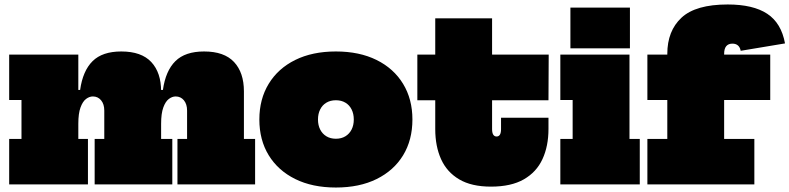

<svg xmlns="http://www.w3.org/2000/svg" viewBox="-20 -824 3528 858"><path d="M773 0V-203H816V-330Q816 -358.5 801.8 -375.8Q787.5 -393 765 -393Q749.5 -393 734.5 -381.8Q719.5 -370.5 709.8 -343.8Q700 -317 700 -271L666 -422H708Q720 -507.5 763.8 -550.8Q807.5 -594 892 -594Q982 -594 1026 -546.8Q1070 -499.5 1070 -416V-203H1120V0ZM21 0V-203H76V-377H21V-580H330V-203H373V0ZM403 0V-203H446V-330Q446 -358.5 431.8 -375.8Q417.5 -393 395 -393Q379.5 -393 364.5 -381.8Q349.5 -370.5 339.8 -343.8Q330 -317 330 -271L296 -422H338Q350 -507.5 393.8 -550.8Q437.5 -594 522 -594Q612 -594 656 -546.8Q700 -499.5 700 -416V-203H750V0Z M1481 14Q1376 14 1299.2 -24Q1222.5 -62 1180.8 -130.2Q1139 -198.5 1139 -290Q1139 -381 1180.8 -449.5Q1222.5 -518 1299.2 -556Q1376 -594 1481 -594Q1586 -594 1662.8 -556Q1739.5 -518 1781.2 -449.5Q1823 -381 1823 -290Q1823 -198.5 1781.5 -130.2Q1740 -62 1663.2 -24Q1586.5 14 1481 14ZM1481 -204Q1505.5 -204 1523.5 -215Q1541.5 -226 1551.2 -245.2Q1561 -264.5 1561 -290Q1561 -315.5 1551.2 -335Q1541.5 -354.5 1523.5 -365.2Q1505.5 -376 1481 -376Q1456.5 -376 1438.5 -365.2Q1420.5 -354.5 1410.8 -335Q1401 -315.5 1401 -290Q1401 -264.5 1410.8 -245.2Q1420.5 -226 1438.5 -215Q1456.5 -204 1481 -204Z M2179 -247Q2179 -230.5 2184.2 -222.2Q2189.5 -214 2199 -214Q2209 -214 2214 -222.2Q2219 -230.5 2219 -247V-298H2431V-248Q2431 -171 2404.2 -113Q2377.5 -55 2320.8 -22.5Q2264 10 2174 10Q2087 10 2032 -22.5Q1977 -55 1951 -112.8Q1925 -170.5 1925 -247V-376H1845V-580H1925V-742H2179V-580H2432L2431 -376H2179Z M2793 -203H2839V0H2484V-203H2539V-377H2484V-580H2793ZM2529 -790H2795V-608H2529Z M2873 0V-203H2962V-377H2873V-580H2962V-583Q2962 -686 3025.5 -745Q3089 -804 3232 -804Q3345.5 -804 3408.5 -762.5Q3471.5 -721 3488 -630L3290 -597Q3287 -613 3277.5 -621Q3268 -629 3253 -629Q3235 -629 3225.5 -617.8Q3216 -606.5 3216 -583V-580H3422V-377H3216V-203H3351V0Z"/></svg>

Font: Hepta Slab ExtraLight Black
Style: Regular
Weight: 900
Version: Version 1.102